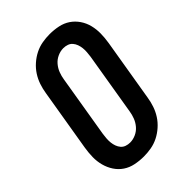

<svg xmlns="http://www.w3.org/2000/svg" viewBox="-221 -838 941 941"><g transform="rotate(-45 250.0 -367.5)"><path d="M206 8Q176 8 147 2Q118 -4 95 -19.5Q72 -35 56.5 -58.5Q41 -82 33.5 -110Q26 -138 26.5 -167.5Q27 -197 32 -228L86 -552Q90 -578 98.5 -603Q107 -628 121.5 -650.5Q136 -673 157 -691.5Q178 -710 202 -722Q226 -734 252 -738.5Q278 -743 303 -743Q333 -743 362 -737Q391 -731 414 -715.5Q437 -700 453 -676.5Q469 -653 476 -625Q483 -597 482.5 -567.5Q482 -538 477 -507L423 -183Q419 -157 410.5 -132Q402 -107 387.5 -84.5Q373 -62 352 -43.5Q331 -25 307 -13Q283 -1 257 3.5Q231 8 206 8ZM207 -88Q227 -88 247 -97Q267 -106 281 -122.5Q295 -139 302.5 -158.5Q310 -178 313 -198L367 -523Q369 -537 370 -551.5Q371 -566 369.5 -579.5Q368 -593 363.5 -605.5Q359 -618 350.5 -628Q342 -638 329 -642.5Q316 -647 302 -647Q282 -647 262 -638Q242 -629 228 -612.5Q214 -596 206.5 -576.5Q199 -557 196 -537L142 -212Q140 -198 139 -183.5Q138 -169 139.5 -155.5Q141 -142 145.5 -129.5Q150 -117 158.5 -107Q167 -97 180 -92.5Q193 -88 207 -88Z"/></g></svg>

Font: Iosevka SS04
Style: Bold Italic
Weight: 700
Italic angle: -9°
Monospace: yes
Designer: Belleve Invis
Foundry: Belleve Invis
Version: Version 19.0.0; ttfautohint (v1.8.4)